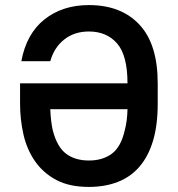

<svg xmlns="http://www.w3.org/2000/svg" viewBox="-20 -728 700 756"><path d="M441 -557Q400 -604 330 -604Q273 -604 233 -572.5Q193 -541 178 -487H64Q84 -595 155 -651.5Q226 -708 330 -708Q457 -708 529 -631Q601 -554 601 -400V-320Q601 -235 582.5 -173.5Q564 -112 529 -71.5Q494 -31 443.5 -11.5Q393 8 330 8Q253 8 201.5 -19.5Q150 -47 118 -93Q86 -139 72.5 -198Q59 -257 59 -320V-400H482Q482 -510 441 -557ZM188 -214Q205 -149 240.5 -122.5Q276 -96 330 -96Q384 -96 420 -122.5Q456 -149 471 -214Q481 -251 482 -298H178Q179 -273 181.5 -252Q184 -231 188 -214Z"/></svg>

Font: Golos UI Medium
Style: Regular
Weight: 500
Designer: A.Korolkova, Vitaly Kuzmin
Foundry: ParaType Ltd
Version: Version 2.000